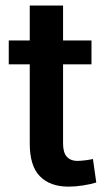

<svg xmlns="http://www.w3.org/2000/svg" viewBox="-20 -677 398 706"><path d="M231.9 9.3Q164.6 9.3 127 -28.6Q89.4 -66.4 89.4 -149.4V-440.4H12.2V-528.3H89.4V-656.7H211.9V-528.3H316.4V-440.4H211.9V-149.4Q211.9 -115.7 225.8 -100.6Q239.7 -85.4 263.7 -85.4Q277.3 -85.4 294.2 -87.6Q311 -89.8 321.8 -92.3L334 -5.9Q313 0.5 285.2 4.9Q257.3 9.3 231.9 9.3Z"/></svg>

Font: Roboto Slab Medium
Style: Regular
Weight: 500
Designer: Google
Version: Version 2.001; ttfautohint (v1.8.3)